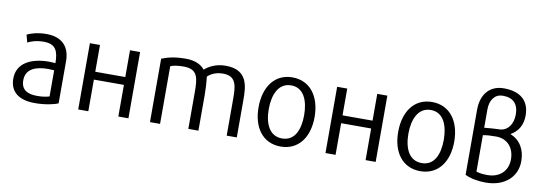

<svg xmlns="http://www.w3.org/2000/svg" viewBox="-58 -1126 4279 1518"><g transform="rotate(10 2082.0 -367.0)"><path d="M441 -19C406 -3 335 12 254 12C128 12 54 -42 54 -150C54 -274 165 -329 307 -330C328 -330 349 -328 361 -327C360 -420 341 -478 242 -478C180 -478 138 -462 113 -449L97 -510C125 -524 182 -542 251 -542C372 -542 441 -479 441 -356ZM361 -60V-270C347 -271 331 -272 312 -272C217 -272 134 -244 134 -150C134 -75 183 -47 263 -47C304 -47 337 -52 361 -60Z M1005 -530V2H924V-252H683V2H602V-530H683V-315H924V-530Z M1875 2H1794V-286C1794 -393 1791 -476 1681 -476C1622 -476 1581 -453 1558 -430C1564 -386 1567 -331 1567 -283V2H1486V-288C1486 -405 1480 -477 1364 -477C1313 -477 1280 -470 1259 -461V2H1178V-507C1223 -525 1279 -541 1370 -541C1445 -541 1493 -518 1524 -480C1553 -507 1610 -541 1691 -541C1869 -541 1875 -409 1875 -300Z M2453 -263C2453 -101 2371 13 2228 13C2084 13 2003 -101 2003 -263C2003 -426 2084 -542 2227 -542C2371 -542 2453 -426 2453 -263ZM2369 -263C2369 -378 2330 -478 2228 -478C2126 -478 2085 -378 2085 -263C2085 -147 2126 -52 2228 -52C2330 -52 2369 -147 2369 -263Z M2990 -530V2H2909V-252H2668V2H2587V-530H2668V-315H2909V-530Z M3574 -263C3574 -101 3492 13 3349 13C3205 13 3124 -101 3124 -263C3124 -426 3205 -542 3348 -542C3492 -542 3574 -426 3574 -263ZM3490 -263C3490 -378 3451 -478 3349 -478C3247 -478 3206 -378 3206 -263C3206 -147 3247 -52 3349 -52C3451 -52 3490 -147 3490 -263Z M4094 -565C4094 -490 4062 -433 4001 -400C4080 -368 4123 -298 4123 -203C4123 -74 4023 12 3874 12C3815 12 3751 1 3708 -21V-543C3708 -669 3776 -747 3888 -747C4021 -747 4094 -683 4094 -565ZM4040 -203C4040 -298 3982 -361 3894 -361C3845 -361 3816 -359 3788 -353V-61C3807 -54 3839 -49 3877 -49C3976 -49 4040 -110 4040 -203ZM3788 -413C3823 -417 3868 -420 3921 -422C3978 -430 4016 -484 4016 -559C4016 -644 3973 -688 3890 -688C3828 -688 3788 -639 3788 -560Z"/></g></svg>

Font: Repo Regular
Style: Regular
Weight: 400
Designer: Stefan Peev
Foundry: Context Ltd
Version: Version 1.502